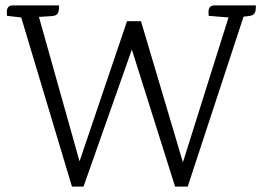

<svg xmlns="http://www.w3.org/2000/svg" viewBox="-20 -695 978 715"><path d="M780 -675H933Q933 -670 932.5 -661Q932 -652 927 -644.5Q922 -637 905 -635L887 -633L679 0H632L463 -536H480L291 0H248L59 -630L6 -636Q6 -641 5.5 -650.5Q5 -660 10 -667.5Q15 -675 29 -675H200Q200 -670 199.5 -661Q199 -652 194 -644Q189 -636 172 -635L125 -632L283 -70H268L453 -616H505L667 -71H655L831 -630L757 -636Q757 -641 756.5 -650.5Q756 -660 761 -667.5Q766 -675 780 -675Z"/></svg>

Font: Karma Variable Light
Style: Regular
Weight: 300
Designer: Joana Correia
Foundry: Indian Type Foundry
Version: Version 3.000